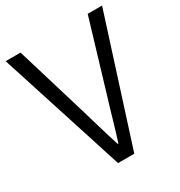

<svg xmlns="http://www.w3.org/2000/svg" viewBox="-172 -852 913 973"><g transform="rotate(-30 284.0 -366.0)"><path d="M237 0H332L566 -732H482L361 -328C334 -241 316 -172 288 -85H284C256 -172 237 -241 211 -328L89 -732H2Z"/></g></svg>

Font: Noto Sans HK DemiLight
Style: Regular
Weight: 350
Designer: Ryoko NISHIZUKA 西塚涼子 (kana, bopomofo & ideographs); Paul D. Hunt (Latin, Greek & Cyrillic); Sandoll Communications 산돌커뮤니
Foundry: Adobe
Version: Version 2.004;hotconv 1.0.118;makeotfexe 2.5.65603